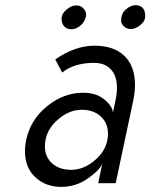

<svg xmlns="http://www.w3.org/2000/svg" viewBox="-20 -709 582 743"><path d="M208.5 -250Q153.8 -205.6 153.8 -142.6Q153.8 -102.1 181.6 -76.9Q209.5 -51.8 255.6 -51.8Q301.8 -51.8 343.8 -85.9Q397.9 -129.9 397.9 -191.9Q397.9 -232.4 370.1 -258.3Q342.3 -284.2 296.1 -284.2Q250 -284.2 208.5 -250ZM302.2 -350.1Q353 -350.1 384.5 -323.5Q416 -296.9 417 -272.9L426.8 -319.8Q432.6 -347.2 432.6 -369.1Q432.6 -416 408.7 -440.9Q384.8 -465.8 344.7 -465.8Q267.1 -465.8 220.7 -428.2L193.8 -479Q270.5 -532.2 345.5 -532.2Q420.4 -532.2 461.4 -492.7Q502.4 -453.1 502.4 -380.4Q502.4 -354 495.6 -319.8L427.7 0H359.9L376 -76.2Q367.7 -52.7 321.3 -19.3Q274.9 14.2 216.1 14.2Q157.2 14.2 116.9 -22.9Q76.7 -60.1 76.7 -123.5Q76.7 -145.5 81.5 -168Q98.1 -246.1 162.4 -298.1Q226.6 -350.1 302.2 -350.1ZM301.8 -677.7Q316.9 -662.6 312 -642.8Q307.1 -623 290.5 -609.4Q273.9 -595.7 256.8 -595.7Q239.7 -595.7 229 -606.4Q218.3 -617.2 218.3 -636.7Q218.3 -656.2 237.5 -672.1Q256.8 -688 274.2 -688Q291.5 -688 301.8 -677.7ZM448.7 -628.9Q448.7 -657.7 467.8 -673.3Q486.8 -689 504.2 -689Q521.5 -689 531.5 -679Q541.5 -668.9 542 -648.4Q542.5 -627.9 523.4 -612.3Q504.4 -596.7 487.1 -596.7Q469.7 -596.7 459.2 -607.2Q448.7 -617.7 448.7 -628.9Z"/></svg>

Font: Tuffy
Style: Italic
Weight: 400
Italic angle: -12°
Designer: Thatcher Ulrich, Karoly Barta and Michael Everson
Version: Version 001.271